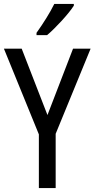

<svg xmlns="http://www.w3.org/2000/svg" viewBox="-20 -963 484 983"><path d="M358 -934V-943H258C236 -898 202 -844 167 -795V-783H221C264 -819 333 -894 358 -934ZM223 -374 91 -714H0L179 -275V0H265V-278L444 -714H354Z"/></svg>

Font: Noto Sans Lao UI Cond
Style: Regular
Weight: 400
Width: 3
Designer: Monotype Design Team
Foundry: Monotype Imaging Inc.
Version: Version 2.000